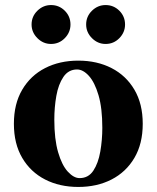

<svg xmlns="http://www.w3.org/2000/svg" viewBox="-20 -730 620 760"><path d="M290 -490Q364 -490 421.5 -460.5Q479 -431 512 -375Q545 -319 545 -240Q545 -161 512 -105Q479 -49 421.5 -19.5Q364 10 290 10Q216 10 158.5 -19.5Q101 -49 68 -105Q35 -161 35 -240Q35 -319 68 -375Q101 -431 158.5 -460.5Q216 -490 290 -490ZM295 -25Q330 -25 349.5 -54.5Q369 -84 377 -130Q385 -176 385 -224Q385 -302 370 -353Q355 -404 332 -429.5Q309 -455 285 -455Q251 -455 231 -425.5Q211 -396 203 -350.5Q195 -305 195 -256Q195 -179 210 -127.5Q225 -76 248.5 -50.5Q272 -25 295 -25ZM398 -556Q367 -556 344 -579Q321 -602 321 -633Q321 -665 344 -687.5Q367 -710 398 -710Q430 -710 452.5 -687.5Q475 -665 475 -633Q475 -602 452.5 -579Q430 -556 398 -556ZM182 -556Q151 -556 128 -579Q105 -602 105 -633Q105 -665 128 -687.5Q151 -710 182 -710Q214 -710 236.5 -687.5Q259 -665 259 -633Q259 -602 236.5 -579Q214 -556 182 -556Z"/></svg>

Font: Brygada 1918
Style: Bold
Weight: 700
Designer: Mateusz Machalski | Borys Kosmynka | Przemek Hoffer
Foundry: NIEPODLEGLA 2018
Version: Version 3.006